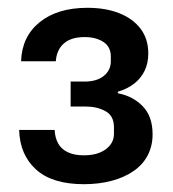

<svg xmlns="http://www.w3.org/2000/svg" viewBox="-20 -828 444 492"><path d="M195 -356Q114 -356 72.5 -393.5Q31 -431 29 -495H120Q121 -475 129 -460.5Q137 -446 153.5 -438Q170 -430 195 -430Q230 -430 251 -445.5Q272 -461 272 -485V-502Q272 -531 250.5 -543Q229 -555 200 -555H161V-619H197Q228 -619 246 -633.5Q264 -648 264 -671V-683Q264 -708 245 -720.5Q226 -733 197 -733Q162 -733 143.5 -716.5Q125 -700 123 -671H34Q36 -734 81.5 -771Q127 -808 204 -808Q251 -808 286 -794Q321 -780 340.5 -754Q360 -728 360 -691Q360 -666 350.5 -646.5Q341 -627 323.5 -613.5Q306 -600 282 -593V-589Q320 -582 345.5 -556Q371 -530 371 -484Q371 -454 358.5 -430Q346 -406 322 -389.5Q298 -373 265.5 -364.5Q233 -356 195 -356Z"/></svg>

Font: Hubot Sans Medium
Style: Regular
Weight: 500
Designer: Deni Anggara
Foundry: GitHub, Inc., Subsidiary of Microsoft Corporation
Version: Version 2.000